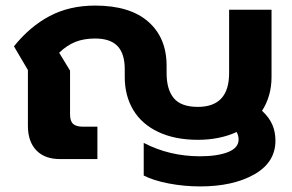

<svg xmlns="http://www.w3.org/2000/svg" viewBox="-20 -570 1047 688"><path d="M495 59V-58Q587 -10 697 -10Q759 -10 797 -25Q835 -40 835 -70Q835 -84 828 -97Q767 -69 689 -69Q607 -69 547.5 -97Q488 -125 457.5 -176Q427 -227 427 -294V-322Q427 -378 401 -405Q375 -432 321 -432Q281 -432 250.5 -420Q220 -408 192 -381L231 -317V-160Q231 -136 242 -126Q253 -116 278 -116H329V0H195Q140 0 110 -31.5Q80 -63 80 -119V-319L30 -404Q87 -475 158 -512.5Q229 -550 321 -550Q445 -550 511 -492.5Q577 -435 577 -334V-308Q577 -249 603 -218Q629 -187 689 -187Q801 -187 801 -308V-535H953V-294Q953 -226 919 -173Q944 -150 955.5 -124Q967 -98 967 -66Q967 12 891 55Q815 98 697 98Q640 98 585 87.5Q530 77 495 59Z"/></svg>

Font: Prompt SemiBold
Style: Regular
Weight: 600
Designer: Katatrad Team
Foundry: CadsonDemak
Version: Version 1.001